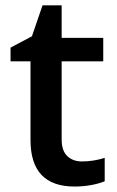

<svg xmlns="http://www.w3.org/2000/svg" viewBox="-20 -680 433 710"><path d="M283.2 -83Q325.2 -83 367.2 -96.2V-9.8Q348.1 -1.5 318.1 4.2Q288.1 9.8 255.9 9.8Q92.8 9.8 92.8 -162.1V-453.1H19V-503.9L98.1 -545.9L137.2 -660.2H208V-540H361.8V-453.1H208V-164.1Q208 -122.6 228.8 -102.8Q249.5 -83 283.2 -83Z"/></svg>

Font: f1_52653          
Style: Regular
Weight: 600
Foundry: Ascender Corporation
Version: Version 1.10